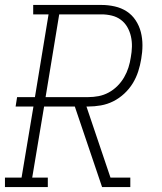

<svg xmlns="http://www.w3.org/2000/svg" viewBox="-35 -755 655 775"><path d="M-15 0V-38H52L100 -325H28L34 -363H106L161 -697H99V-735H375Q402 -735 428.5 -729Q455 -723 476.5 -709Q498 -695 512.5 -673Q527 -651 533.5 -625.5Q540 -600 540 -572.5Q540 -545 535 -517Q531 -492 523 -467Q515 -442 501 -419Q487 -396 466.5 -377Q446 -358 422 -346Q398 -334 372 -329.5Q346 -325 321 -325H314L411 -38H491V0H377L267 -325H143L95 -38H158V0ZM321 -363Q342 -363 363 -367Q384 -371 403.5 -381.5Q423 -392 439 -408Q455 -424 466 -443Q477 -462 483.5 -482.5Q490 -503 493 -524Q497 -545 497.5 -566.5Q498 -588 493.5 -608Q489 -628 479 -645.5Q469 -663 453 -675Q437 -687 416.5 -692Q396 -697 375 -697H204L149 -363Z"/></svg>

Font: Iosevka Slab XLtEx
Style: Italic
Weight: 200
Width: 7
Italic angle: -9°
Monospace: yes
Designer: Belleve Invis
Foundry: Belleve Invis
Version: Version 11.1.0; ttfautohint (v1.8.3)